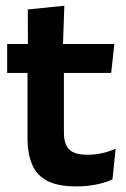

<svg xmlns="http://www.w3.org/2000/svg" viewBox="-20 -640 441 670"><path d="M246 10.5Q183.5 10.5 146.2 -8.2Q109 -27 92.5 -65Q76 -103 76 -158.5V-444.5H203V-177.5Q203 -137.5 221.2 -118.8Q239.5 -100 285.5 -100Q312.5 -100 337.5 -105.8Q362.5 -111.5 383.5 -121L372.5 -14Q347.5 -2.5 315.2 4Q283 10.5 246 10.5ZM368 -385.5H5V-486.5H379ZM199.5 -477H77.5L77 -607L204.5 -620Z"/></svg>

Font: Anek Malayalam Medium SemiBold
Style: Regular
Weight: 600
Version: Version 1.003